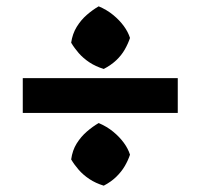

<svg xmlns="http://www.w3.org/2000/svg" viewBox="-20 -567 634 607"><path d="M52 -210V-320H542V-210ZM308 20Q282 12 262.5 -1Q243 -14 229 -30Q215 -46 205 -63Q209 -92 222.5 -113.5Q236 -135 254.5 -151Q273 -167 292 -178Q318 -167 338 -150.5Q358 -134 371.5 -115.5Q385 -97 391 -78Q385 -60 374.5 -42Q364 -24 347.5 -8Q331 8 308 20ZM308 -349Q282 -357 262.5 -370Q243 -383 229 -399Q215 -415 205 -432Q209 -460 222.5 -482Q236 -504 254.5 -520Q273 -536 292 -547Q318 -536 338 -519.5Q358 -503 371.5 -484.5Q385 -466 391 -447Q385 -429 374.5 -410.5Q364 -392 347.5 -376.5Q331 -361 308 -349Z"/></svg>

Font: Eczar ExtraBold
Style: Regular
Weight: 800
Designer: Vaibhav Singh
Foundry: Rosetta Type Foundry
Version: Version 2.000